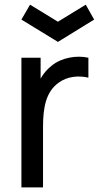

<svg xmlns="http://www.w3.org/2000/svg" viewBox="-20 -813 430 833"><path d="M388.5 -728.1 352.1 -792.7 231.3 -718.8 110.4 -792.7 72.9 -728.1 231.3 -631.2ZM204.2 -528.1C183.3 -511.5 167.7 -492.7 156.2 -471.9V-562.5H72.9V0H166.7V-262.5C166.7 -346.9 179.2 -414.6 234.4 -454.2C274 -483.3 324 -485.4 363.5 -476V-562.5C313.5 -574 246.9 -563.5 204.2 -528.1Z"/></svg>

Font: Manrope3 Medium
Style: Regular
Weight: 500
Width: 4
Designer: Mikhail Sharanda
Foundry: Mikhail Sharanda
Version: Version 3.000;PS 003.000;hotconv 1.0.88;makeotf.lib2.5.64775